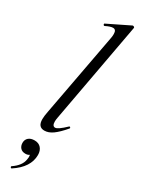

<svg xmlns="http://www.w3.org/2000/svg" viewBox="-261 -745 763 1042"><g transform="rotate(30 120.0 -224.5)"><path d="M52 -40Q52 -59 58 -89L155 -610Q157 -619 157 -634Q157 -661 137 -661Q121 -661 91 -646H90Q85 -646 83.5 -651.5Q82 -657 86 -658L223 -725H225Q229 -725 232.5 -722Q236 -719 235 -717L120 -89Q117 -74 117 -63Q117 -34 135 -34Q152 -34 197 -77Q199 -79 201 -79Q204 -79 206 -75.5Q208 -72 205 -69Q171 -29 144.5 -10Q118 9 92 9Q72 9 62 -3Q52 -15 52 -40ZM40 276Q36 276 34 271.5Q32 267 35 265Q84 232 90 191Q92 179 92 175Q92 160 86.5 152.5Q81 145 72 143L101 130Q102 169 66 169Q45 169 34 156.5Q23 144 23 125Q23 105 36.5 93Q50 81 74 81Q100 81 114.5 97.5Q129 114 129 141Q129 218 42 275Z"/></g></svg>

Font: Cormorant Infant Medium
Style: Italic
Weight: 500
Italic angle: -10°
Designer: Christian Thalmann (Catharsis Fonts)
Foundry: Catharsis Fonts
Version: Version 4.000